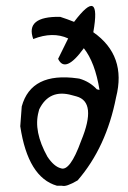

<svg xmlns="http://www.w3.org/2000/svg" viewBox="-20 -624 424 634"><path d="M168 -10.7Q72.3 -38.1 46.9 -207L51.8 -272.5Q83 -386.7 236.3 -365.2L242.2 -364.3Q276.4 -354.5 299.8 -329.1L308.6 -327.1Q293.9 -418 256.8 -464.8Q195.3 -379.9 171.9 -429.7L205.1 -497.1Q154.3 -520.5 89.8 -495.1Q62.5 -570.3 178.7 -568.4Q203.1 -560.5 224.6 -551.8Q315.4 -671.9 288.1 -517.6Q398.4 -440.4 363.3 -302.7Q331.1 -137.7 236.3 -28.3Q198.2 -5.9 184.6 -10.7ZM248 -159.2Q300.8 -287.1 232.4 -305.7L217.8 -309.6Q142.6 -331.1 109.4 -262.7L107.4 -254.9Q89.8 -190.4 136.7 -106.4Q158.2 -74.2 180.7 -68.4Q210.9 -56.6 248 -159.2Z"/></svg>

Font: Sue Ellen Francisco 
Style: Regular
Weight: 400
Designer: Kimberly Geswein
Foundry: Kimberly Geswein
Version: Version 1.002 2007